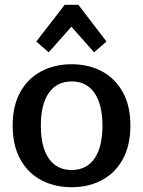

<svg xmlns="http://www.w3.org/2000/svg" viewBox="-20 -770 599 804"><path d="M279 -658 184 -551 132 -596 251 -750H308L426 -596L374 -551ZM33 -244Q33 -328 65.5 -385.5Q98 -443 154 -472Q210 -501 280 -501Q350 -501 405.5 -472Q461 -443 493.5 -385.5Q526 -328 526 -244Q526 -160 493.5 -102Q461 -44 405.5 -15Q350 14 280 14Q210 14 154 -15Q98 -44 65.5 -102Q33 -160 33 -244ZM409 -244Q409 -333 375.5 -381Q342 -429 280 -429Q218 -429 184.5 -381Q151 -333 151 -244Q151 -154 184.5 -106Q218 -58 280 -58Q342 -58 375.5 -106Q409 -154 409 -244Z"/></svg>

Font: Maitree Semibold
Style: Regular
Weight: 600
Designer: CadsonDemak Team
Foundry: CadsonDemak
Version: Version 1.010